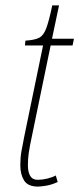

<svg xmlns="http://www.w3.org/2000/svg" viewBox="-20 -679 293 709"><path d="M120 10Q83 10 69 -12.5Q55 -35 55 -69Q55 -96 59 -119.5Q63 -143 70 -177L139 -511H72L74 -529Q108 -531 124.5 -539.5Q141 -548 151 -575Q161 -602 173 -659H198L172 -536H253L248 -511H167L98 -177Q89 -135 86 -113Q83 -91 83 -69Q83 -44 91.5 -29.5Q100 -15 119 -15Q136 -15 154.5 -19.5Q173 -24 186 -31L193 -7Q172 3 151.5 6.5Q131 10 120 10Z"/></svg>

Font: Noto Serif ExtraCondensed Thin
Style: Italic
Weight: 100
Width: 2
Italic angle: -12°
Designer: Monotype Design Team
Foundry: Monotype Imaging Inc.
Version: Version 2.013